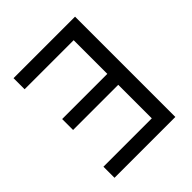

<svg xmlns="http://www.w3.org/2000/svg" viewBox="-195 -832 957 957"><g transform="rotate(-45 283.5 -353.5)"><path d="M489.3 0H60.5V-78.1H401.4V-314.5H83V-391.6H401.4V-628.9H55.7V-707H489.3Z"/></g></svg>

Font: Pretendard JP
Style: Regular
Weight: 400
Designer: Base glyphs from Inter by Rasmus Andersson; Hangeul glyphs from Noto Sans CJK(Source Han Sans) by Jang Soo-young and Kan
Foundry: Kil Hyung-jin
Version: Version 1.309